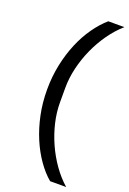

<svg xmlns="http://www.w3.org/2000/svg" viewBox="-168 -817 681 1011"><g transform="rotate(20 172.0 -312.0)"><path d="M74 -312Q74 -385 88 -452Q102 -519 126.5 -577Q151 -635 184 -681.5Q217 -728 254 -760H344Q303 -724 269.5 -676.5Q236 -629 212 -575.5Q188 -522 174.5 -465Q161 -408 161 -353V-271Q161 -216 174.5 -159Q188 -102 212 -48.5Q236 5 269.5 52.5Q303 100 344 136H254Q217 105 184 58Q151 11 126.5 -47Q102 -105 88 -172Q74 -239 74 -312Z"/></g></svg>

Font: IBM Plex Sans Thai Text
Style: Regular
Weight: 450
Designer: Mike Abbink, Paul van der Laan, Pieter van Rosmalen, Ben Mitchell, Mark Frömberg
Foundry: Bold Monday
Version: Version 1.1